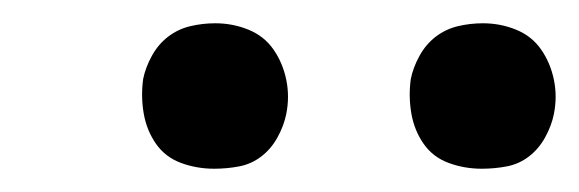

<svg xmlns="http://www.w3.org/2000/svg" viewBox="-20 -753 498 165"><path d="M394 -608Q379 -608 365.5 -613Q352 -618 344 -629.5Q336 -641 333.5 -655.5Q331 -670 333 -685Q335 -695 340.5 -705Q346 -715 354.5 -721.5Q363 -728 373.5 -730.5Q384 -733 395 -733Q410 -733 423.5 -727.5Q437 -722 445 -710.5Q453 -699 456 -684.5Q459 -670 456 -655Q454 -645 448.5 -635Q443 -625 434.5 -618.5Q426 -612 415.5 -610Q405 -608 394 -608ZM164 -608Q149 -608 135.5 -613Q122 -618 114 -629.5Q106 -641 103.5 -655.5Q101 -670 103 -685Q105 -695 110.5 -705Q116 -715 124.5 -721.5Q133 -728 143.5 -730.5Q154 -733 165 -733Q180 -733 193.5 -727.5Q207 -722 215 -710.5Q223 -699 226 -684.5Q229 -670 226 -655Q224 -645 218.5 -635Q213 -625 204.5 -618.5Q196 -612 185.5 -610Q175 -608 164 -608Z"/></svg>

Font: Iosevka Custom Oblique
Style: Regular
Weight: 400
Italic angle: -9°
Designer: Belleve Invis
Foundry: Belleve Invis
Version: Version 27.0.1